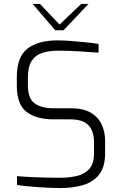

<svg xmlns="http://www.w3.org/2000/svg" viewBox="-20 -944 615 970"><path d="M286 6Q265 6 235.5 5Q206 4 173.5 1.5Q141 -1 112.5 -3.5Q84 -6 66 -10V-54Q89 -52 124.5 -50Q160 -48 201.5 -47Q243 -46 284 -46Q331 -46 370 -55.5Q409 -65 432 -91.5Q455 -118 455 -169V-225Q455 -281 427 -311Q399 -341 335 -341H250Q164 -341 114.5 -378.5Q65 -416 65 -511V-554Q65 -657 119 -698.5Q173 -740 270 -740Q300 -740 339.5 -737Q379 -734 417 -730Q455 -726 478 -722V-678Q435 -681 380 -684.5Q325 -688 275 -688Q227 -688 192.5 -676.5Q158 -665 139.5 -635.5Q121 -606 121 -552V-513Q121 -446 155.5 -421.5Q190 -397 251 -397H340Q399 -397 437 -375.5Q475 -354 493 -316.5Q511 -279 511 -231V-170Q511 -99 480 -61Q449 -23 398 -8.5Q347 6 286 6ZM259 -791 145 -924H182L281 -820L390 -924H427L301 -791Z"/></svg>

Font: Exo Thin Light
Style: Regular
Weight: 300
Version: Version 2.000